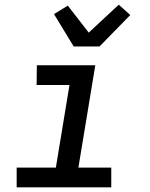

<svg xmlns="http://www.w3.org/2000/svg" viewBox="-20 -798 640 818"><path d="M454 0H51V-84H218L276 -436H136L137 -520H386L314 -84H454ZM294 -600 210 -738 269 -774 358 -659 486 -778 535 -734 404 -600Z"/></svg>

Font: Iosevka Md Ex Obl
Style: Regular
Weight: 500
Width: 7
Italic angle: -9°
Monospace: yes
Designer: Belleve Invis
Foundry: Belleve Invis
Version: Version 32.5.0; ttfautohint (v1.8.4)